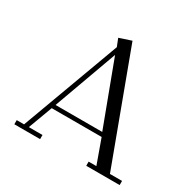

<svg xmlns="http://www.w3.org/2000/svg" viewBox="-156 -876 1049 1040"><g transform="rotate(30 368.5 -356.0)"><path d="M58.1 0V-25.9H104L330.1 -639.2L311 -687L386.2 -711.9L641.1 -25.9H716.8V0H507.8V-25.9H556.2L502 -176.8H189.9L133.8 -25.9H219.2V0ZM199.2 -202.1H491.2L342.8 -598.1Z"/></g></svg>

Font: Dehuti Alt
Style: Book
Weight: 400
Version: Version 1.2